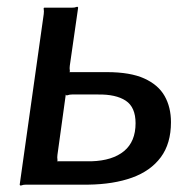

<svg xmlns="http://www.w3.org/2000/svg" viewBox="-20 -553 581 575"><path d="M39 0 111 -511Q112 -520 111 -525Q110 -530 113 -530H195Q204 -530 208.5 -532Q213 -534 214 -530L189 -356Q188 -348 189 -342.5Q190 -337 187 -337H300Q370 -337 412 -318Q454 -299 473 -265.5Q492 -232 492 -187Q492 -123 461.5 -82Q431 -41 375.5 -21Q320 -1 244 0H58Q50 0 45 2Q40 4 39 0ZM150 -70H254Q317 -72 351.5 -100.5Q386 -129 386 -184Q386 -232 356.5 -251.5Q327 -271 272 -270H196Q188 -270 183 -268Q178 -266 177 -270L152 -89Q151 -81 152 -75.5Q153 -70 150 -70Z"/></svg>

Font: Libre Franklin Medium
Style: Italic
Weight: 500
Italic angle: -8°
Designer: Pablo Impallari, Rodrigo Fuenzalida, Nhung Nguyen
Foundry: Impallari Type
Version: Version 3.000